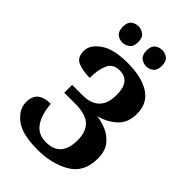

<svg xmlns="http://www.w3.org/2000/svg" viewBox="-273 -1019 1127 1127"><g transform="rotate(45 291.0 -455.0)"><path d="M269 11Q388 11 473 -38.5Q558 -88 558 -203Q558 -266 528 -302.5Q498 -339 456 -356Q414 -373 378 -376Q442 -392 488.5 -434Q535 -476 535 -551Q535 -638 468.5 -681Q402 -724 284 -724Q168 -724 110 -683Q52 -642 52 -591Q52 -536 92.5 -520Q133 -504 189 -504Q189 -572 208.5 -616Q228 -660 283 -660Q372 -660 372 -545Q372 -402 229 -402H145V-337H234Q324 -337 361 -301Q398 -265 398 -196Q398 -55 274 -55Q209 -55 175.5 -102.5Q142 -150 135 -235Q25 -235 25 -141Q25 -80 83 -34.5Q141 11 269 11ZM376 -786Q399 -786 419 -801.5Q439 -817 439 -854Q439 -891 419 -906Q399 -921 376 -921Q351 -921 331 -906Q311 -891 311 -854Q311 -817 331 -801.5Q351 -786 376 -786ZM177 -786Q201 -786 221.5 -801.5Q242 -817 242 -854Q242 -891 221.5 -906Q201 -921 177 -921Q152 -921 133 -906Q114 -891 114 -854Q114 -817 133 -801.5Q152 -786 177 -786Z"/></g></svg>

Font: Noto Serif SemiCondensed Extra
Style: Regular
Weight: 800
Width: 4
Designer: Monotype Design Team
Foundry: Monotype Imaging Inc.
Version: Version 1.002